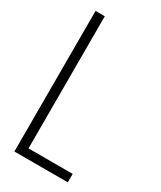

<svg xmlns="http://www.w3.org/2000/svg" viewBox="-180 -764 695 828"><g transform="rotate(30 167.5 -350.0)"><path d="M40 0V-700H86V-42H306V0Z"/></g></svg>

Font: Bebas Neue Book
Style: Regular
Weight: 300
Designer: Ryoichi Tsunekawa
Foundry: Ryoichi Tsunekawa
Version: Version 1.003;PS 001.003;hotconv 1.0.88;makeotf.lib2.5.64775